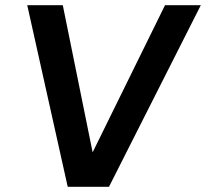

<svg xmlns="http://www.w3.org/2000/svg" viewBox="-20 -720 794 740"><path d="M241 0 85 -700H222L337 -133L616 -700H754L400 0Z"/></svg>

Font: Host Grotesk
Style: Bold Italic
Weight: 700
Italic angle: -8°
Designer: Doğukan Karapınar
Foundry: Element Type
Version: Version 1.003; ttfautohint (v1.8.4.7-5d5b)